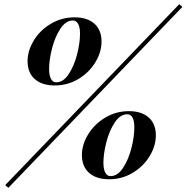

<svg xmlns="http://www.w3.org/2000/svg" viewBox="-20 -844 893 919"><path d="M853 -811 20 55 5 42 838 -824ZM337 -761Q398 -761 432 -730.5Q466 -700 466 -645Q466 -595 436.5 -546Q407 -497 355.5 -466Q304 -435 242 -435Q181 -435 146.5 -465.5Q112 -496 112 -551Q112 -601 141.5 -650Q171 -699 223 -730Q275 -761 337 -761ZM215 -514Q215 -483 224 -466.5Q233 -450 249 -450Q283 -450 309 -489.5Q335 -529 349 -584Q363 -639 363 -683Q363 -713 354 -729.5Q345 -746 329 -746Q295 -746 269 -706.5Q243 -667 229 -612Q215 -557 215 -514ZM597 -312Q658 -312 692 -281.5Q726 -251 726 -196Q726 -146 696.5 -97Q667 -48 615.5 -17Q564 14 502 14Q441 14 406.5 -16.5Q372 -47 372 -102Q372 -152 402 -201Q432 -250 483.5 -281Q535 -312 597 -312ZM475 -65Q475 -34 484 -17.5Q493 -1 509 -1Q543 -1 569 -40.5Q595 -80 609 -135Q623 -190 623 -234Q623 -265 614.5 -281Q606 -297 589 -297Q555 -297 529 -257.5Q503 -218 489 -163Q475 -108 475 -65Z"/></svg>

Font: Playfair Display SC
Style: Bold Italic
Weight: 700
Italic angle: -14°
Designer: Claus Eggers Sørensen
Foundry: Claus Eggers Sørensen
Version: Version 1.200; ttfautohint (v1.6)